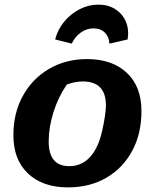

<svg xmlns="http://www.w3.org/2000/svg" viewBox="-20 -801 663 832"><path d="M274 11Q165 11 101.5 -49Q38 -109 38 -215Q38 -311 79 -385.5Q120 -460 192.5 -502.5Q265 -545 357 -545Q466 -545 529.5 -485.5Q593 -426 593 -320Q593 -221 552.5 -146.5Q512 -72 440.5 -30.5Q369 11 274 11ZM280 -81Q367 -81 408 -184Q416 -204 423 -235Q430 -266 434.5 -296Q439 -326 439 -344Q439 -448 339 -448Q306 -448 270 -435Q233 -382 212 -316Q191 -250 191 -188Q191 -81 280 -81ZM406 -781Q449 -781 480 -761Q511 -741 525.5 -707Q540 -673 533 -630L454 -612Q453 -641 434.5 -659.5Q416 -678 385 -678Q355 -678 329.5 -659.5Q304 -641 291 -612L219 -630Q230 -673 258 -707Q286 -741 325 -761Q364 -781 406 -781Z"/></svg>

Font: Piazzolla SC
Style: Bold Italic
Weight: 700
Italic angle: -11.3°
Designer: Juan Pablo del Peral
Foundry: Huerta Tipografica
Version: Version 1.330